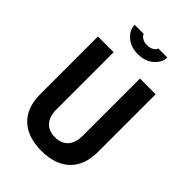

<svg xmlns="http://www.w3.org/2000/svg" viewBox="-257 -982 1101 1101"><g transform="rotate(45 293.5 -432.0)"><path d="M427 -877.1Q427 -836.2 389.4 -803.4Q351.9 -770.6 293.7 -770.6Q235.4 -770.6 198.7 -803.4Q162 -836.2 162 -877.1H235.9Q238.1 -865.3 254.3 -854.9Q270.6 -844.5 294.5 -844.5Q318.4 -844.5 335.4 -854.9Q352.3 -865.3 353.2 -877.1ZM528.7 -213.7Q528.7 -103.8 467 -45.6Q405.3 12.6 294.5 12.6Q183.8 12.6 122.1 -45.6Q60.4 -103.8 60.4 -213.7V-680.7H187.7V-218.1Q187.7 -159.9 215.5 -128.8Q243.3 -97.7 294.5 -97.7Q345.8 -97.7 373.6 -128.8Q401.4 -159.9 401.4 -218.1V-680.7H528.7Z"/></g></svg>

Font: Puralecka Narrow
Style: Bold
Weight: 700
Designer: Hector Gatti, Marcela Romero, Pablo Cosgaya and Nicolas Silva
Version: Version 1.004;PS 001.004;hotconv 1.0.70;makeotf.lib2.5.58329